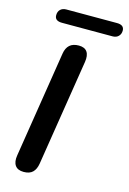

<svg xmlns="http://www.w3.org/2000/svg" viewBox="-132 -943 682 1015"><g transform="rotate(15 208.5 -436.0)"><path d="M104 8Q71 8 57 -12Q43 -32 49 -68L141 -649Q146 -681 164 -697Q182 -713 214 -713Q246 -713 259.5 -693.5Q273 -674 267 -637L175 -57Q170 -25 153 -8.5Q136 8 104 8ZM96 -806Q56 -806 56 -837Q56 -857 68 -868.5Q80 -880 100 -880H377Q417 -880 417 -849Q417 -830 405 -818Q393 -806 373 -806Z"/></g></svg>

Font: Nunito ExtraLight
Style: Bold Italic
Weight: 700
Italic angle: -9°
Version: Version 3.602